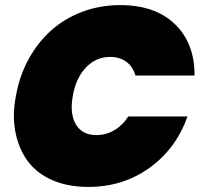

<svg xmlns="http://www.w3.org/2000/svg" viewBox="-20 -735 793 760"><path d="M43 -355Q56.6 -433.6 92.8 -500Q128.9 -566.4 181.9 -614Q234.9 -661.6 305.4 -688.2Q376 -714.8 456.1 -714.8Q594.7 -714.8 672.9 -638.9Q751 -563 750 -436H516.1Q506.3 -471.2 480 -490.5Q453.6 -509.8 416 -509.8Q359.9 -509.8 320.1 -467.8Q280.3 -425.8 268.1 -355Q255.4 -284.2 280.5 -242.2Q305.7 -200.2 361.8 -200.2Q399.4 -200.2 432.4 -219.5Q465.3 -238.8 487.8 -273.9H722.2Q677.2 -147 572.3 -71Q467.3 4.9 329.1 4.9Q249 4.9 187.7 -21.7Q126.5 -48.3 90.8 -95.9Q55.2 -143.6 41.5 -209.7Q27.8 -275.9 43 -355Z"/></svg>

Font: SVN-Poppins Black
Style: Italic
Weight: 900
Italic angle: -10°
Designer: Ninad Kale (Devanagari), Jonny Pinhorn (Latin)
Foundry: Indian Type Foundry
Version: Version 3.002 2017